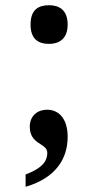

<svg xmlns="http://www.w3.org/2000/svg" viewBox="-20 -561 348 735"><path d="M168 -393C205 -393 239 -411 239 -467C239 -524 205 -541 168 -541C127 -541 97 -524 97 -467C97 -411 127 -393 168 -393ZM78 154C195 120 239 45 239 -37C239 -102 209 -141 160 -141C124 -141 94 -118 94 -76C94 -6 161 -14 161 24C161 62 133 86 78 107Z"/></svg>

Font: Noto Serif Bengali SemiCondensed
Style: Bold
Weight: 700
Width: 4
Designer: Juan Bruce, Universal Thirst, Indian Type Foundry and the Monotype Design Team.
Foundry: Monotype Imaging Inc.
Version: Version 2.003